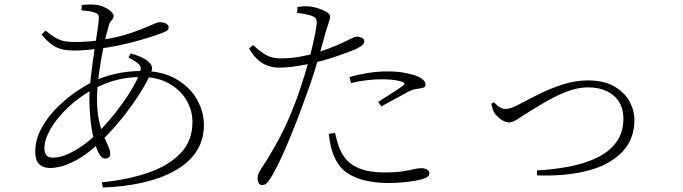

<svg xmlns="http://www.w3.org/2000/svg" viewBox="-20 -798 3040 855"><path d="M433 14Q552 2 643 -30Q734 -62 785.5 -117Q837 -172 837 -254Q837 -308 809.5 -353.5Q782 -399 731.5 -427Q681 -455 610 -455Q549 -455 499.5 -442Q450 -429 399 -403Q333 -367 283 -319.5Q233 -272 205.5 -224.5Q178 -177 178 -139Q178 -116 187 -106Q196 -96 216 -96Q245 -96 279 -110.5Q313 -125 347 -149Q381 -173 409 -201Q438 -229 466.5 -262.5Q495 -296 521 -331.5Q547 -367 567 -401Q587 -435 599 -463Q613 -495 601 -509Q589 -523 552 -542L562 -560Q588 -553 610.5 -543Q633 -533 648 -516Q656 -506 657 -497Q658 -488 653 -475Q636 -435 603 -382.5Q570 -330 526.5 -275.5Q483 -221 433 -172Q372 -112 312.5 -81Q253 -50 203 -50Q171 -50 154 -67.5Q137 -85 137 -122Q137 -174 162 -222Q187 -270 226.5 -311Q266 -352 311 -384Q356 -416 396 -435Q434 -455 491 -468.5Q548 -482 612 -482Q702 -482 763.5 -446.5Q825 -411 856.5 -356Q888 -301 888 -241Q888 -173 853.5 -122Q819 -71 757.5 -37Q696 -3 614 15.5Q532 34 438 37ZM448 -92Q432 -92 419 -117.5Q406 -143 396.5 -183Q387 -223 382.5 -269Q378 -315 378 -356Q378 -399 384.5 -454.5Q391 -510 399 -564Q407 -618 413.5 -659.5Q420 -701 420 -716Q420 -729 416.5 -733.5Q413 -738 402 -742Q388 -747 373.5 -749Q359 -751 343 -752L344 -776Q356 -777 367.5 -777.5Q379 -778 386 -778Q415 -778 437.5 -769Q460 -760 473 -748Q486 -736 486 -728Q486 -719 481.5 -713.5Q477 -708 471.5 -700.5Q466 -693 462 -675Q455 -653 446.5 -614.5Q438 -576 430 -530.5Q422 -485 417 -440Q412 -395 412 -360Q412 -302 421 -261.5Q430 -221 441.5 -193.5Q453 -166 462 -147Q471 -128 471 -112Q471 -101 464 -96.5Q457 -92 448 -92ZM310 -573Q282 -573 258.5 -578Q235 -583 213 -598Q191 -613 165 -644L183 -662Q210 -639 230.5 -628Q251 -617 270.5 -614Q290 -611 314 -611Q341 -611 369 -613Q397 -615 425 -619Q508 -632 563 -651Q618 -670 649 -684.5Q680 -699 690 -699Q710 -699 720.5 -692.5Q731 -686 731 -677Q731 -671 728 -666Q725 -661 714 -656Q698 -649 666.5 -638.5Q635 -628 594 -616.5Q553 -605 507.5 -595.5Q462 -586 419 -581Q394 -578 365.5 -575.5Q337 -573 310 -573Z M1146 26Q1138 26 1132.5 17.5Q1127 9 1127 -2Q1127 -9 1128 -14.5Q1129 -20 1132 -26.5Q1135 -33 1140 -42Q1182 -104 1225 -184.5Q1268 -265 1307 -374Q1321 -414 1334.5 -458Q1348 -502 1359.5 -545.5Q1371 -589 1379 -626.5Q1387 -664 1390 -691Q1392 -707 1386.5 -715Q1381 -723 1367 -728Q1351 -733 1334 -736Q1317 -739 1303 -741L1305 -767Q1319 -769 1331.5 -770Q1344 -771 1361 -769Q1374 -768 1395 -761.5Q1416 -755 1433 -745.5Q1450 -736 1450 -725Q1450 -718 1447 -707.5Q1444 -697 1440 -685Q1436 -673 1432 -661Q1423 -628 1409 -578Q1395 -528 1377.5 -472Q1360 -416 1340 -364Q1321 -310 1300 -256Q1279 -202 1258 -152.5Q1237 -103 1217 -63Q1197 -23 1180 3Q1171 16 1164 21Q1157 26 1146 26ZM1710 17Q1660 17 1614 7.5Q1568 -2 1532 -24Q1496 -46 1476 -85Q1460 -116 1453.5 -145Q1447 -174 1444 -202L1472 -206Q1477 -183 1485 -157Q1493 -131 1507 -108Q1532 -68 1578 -49Q1624 -30 1690 -30Q1743 -30 1773.5 -35Q1804 -40 1822.5 -44.5Q1841 -49 1857 -49Q1866 -49 1874 -46.5Q1882 -44 1887 -39Q1892 -34 1892 -26Q1892 -13 1875.5 -6Q1859 1 1840 5Q1818 9 1784.5 13Q1751 17 1710 17ZM1222 -497Q1196 -497 1172 -505.5Q1148 -514 1127 -533Q1106 -552 1089 -583L1108 -597Q1137 -569 1164 -553.5Q1191 -538 1229 -538Q1274 -538 1315.5 -545.5Q1357 -553 1389 -563Q1437 -578 1475.5 -594.5Q1514 -611 1541 -625Q1551 -630 1558 -632.5Q1565 -635 1571 -635Q1578 -635 1585 -632.5Q1592 -630 1597 -626Q1602 -622 1602 -617Q1602 -606 1595.5 -599Q1589 -592 1572 -583Q1562 -578 1529.5 -565.5Q1497 -553 1455 -539.5Q1413 -526 1373 -517Q1342 -510 1301 -503.5Q1260 -497 1222 -497ZM1664 -344Q1682 -356 1705.5 -370.5Q1729 -385 1749 -398.5Q1769 -412 1776 -418Q1788 -428 1772 -433Q1753 -440 1729.5 -442.5Q1706 -445 1683 -445Q1646 -445 1610.5 -440.5Q1575 -436 1543 -428L1536 -455Q1571 -465 1615 -472.5Q1659 -480 1704 -480Q1754 -480 1788.5 -472.5Q1823 -465 1842 -457Q1857 -450 1866 -441Q1875 -432 1875 -421Q1875 -410 1865 -407.5Q1855 -405 1843 -403Q1829 -402 1817.5 -398Q1806 -394 1786 -383Q1767 -373 1735.5 -355.5Q1704 -338 1678 -324Z M2371 -39Q2447 -43 2516 -56.5Q2585 -70 2639 -96Q2693 -122 2724.5 -165Q2756 -208 2756 -270Q2756 -313 2737 -344Q2718 -375 2682.5 -392Q2647 -409 2598 -409Q2564 -409 2528 -398Q2492 -387 2458.5 -370.5Q2425 -354 2396 -336.5Q2367 -319 2345 -306Q2302 -279 2282.5 -266Q2263 -253 2246 -253Q2235 -253 2222 -259.5Q2209 -266 2198.5 -276Q2188 -286 2182 -295Q2176 -304 2173 -314.5Q2170 -325 2168 -336L2180 -343Q2192 -329 2205 -321Q2218 -313 2230 -313Q2242 -313 2255 -317Q2268 -321 2299 -337Q2334 -356 2382.5 -380Q2431 -404 2486.5 -422Q2542 -440 2598 -440Q2667 -440 2713 -414.5Q2759 -389 2782 -348.5Q2805 -308 2805 -262Q2805 -213 2787 -174.5Q2769 -136 2737 -108Q2705 -80 2664 -61Q2631 -46 2585.5 -35Q2540 -24 2486 -19.5Q2432 -15 2372 -17Z"/></svg>

Font: Noto Serif JP ExtraLight ExtraLight
Style: Regular
Weight: 250
Version: Version 2.003-H1;hotconv 1.1.1;makeotfexe 2.6.0